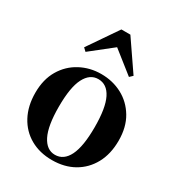

<svg xmlns="http://www.w3.org/2000/svg" viewBox="-199 -966 1028 1110"><g transform="rotate(30 315.0 -410.5)"><path d="M314 17Q232 17 169.5 -18.5Q107 -54 72 -119.5Q37 -185 37 -273Q37 -362 74.5 -425.5Q112 -489 175.5 -523Q239 -557 314 -557Q391 -557 454 -523.5Q517 -490 555 -426.5Q593 -363 593 -273Q593 -184 557.5 -119Q522 -54 459.5 -18.5Q397 17 314 17ZM314 -18Q372 -18 403 -80.5Q434 -143 434 -271Q434 -400 403 -461.5Q372 -523 314 -523Q258 -523 226.5 -461.5Q195 -400 195 -271Q195 -143 226.5 -80.5Q258 -18 314 -18ZM460 -622 273 -770H357L170 -622L150 -641L285 -838H345L480 -641Z"/></g></svg>

Font: Noto Serif TC ExtraBold
Style: Regular
Weight: 800
Designer: Ryoko NISHIZUKA 西塚涼子 (kana & ideographs); Frank Grießhammer (Latin, Greek & Cyrillic); Wenlong ZHANG 张文龙 (bopomofo); San
Foundry: Adobe
Version: Version 2.002-H1;hotconv 1.1.0;makeotfexe 2.6.0